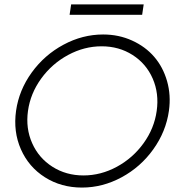

<svg xmlns="http://www.w3.org/2000/svg" viewBox="-20 -826 804 858"><path d="M51.8 -331.1Q64.9 -423.3 121.8 -502Q178.7 -580.6 263.7 -626.2Q348.6 -671.9 440.9 -671.9Q510.7 -671.9 570.3 -644.8Q629.9 -617.7 669.2 -572Q708.5 -526.4 726.6 -463.4Q744.6 -400.4 734.9 -331.1Q721.7 -237.8 665 -158.7Q608.4 -79.6 523.4 -33.7Q438.5 12.2 346.2 12.2Q253.4 12.2 180.9 -33.7Q108.4 -79.6 73.5 -158.7Q38.6 -237.8 51.8 -331.1ZM105 -330.1Q94.2 -252.4 123.8 -186Q153.3 -119.6 214.4 -80.8Q275.4 -42 353 -42Q430.7 -42 502.2 -80.8Q573.7 -119.6 621.6 -186Q669.4 -252.4 680.2 -330.1Q691.4 -408.2 662.4 -474.9Q633.3 -541.5 572.5 -580.3Q511.7 -619.1 434.1 -619.1Q356.4 -619.1 284.4 -580.3Q212.4 -541.5 164.1 -474.9Q115.7 -408.2 105 -330.1ZM291 -759.8 297.9 -806.2H622.1L615.2 -759.8Z"/></svg>

Font: Human Sans Light
Style: Italic
Weight: 300
Italic angle: -8°
Designer: Tim Radville
Foundry: Continuum
Version: Version 1.000;FEAKit 1.0